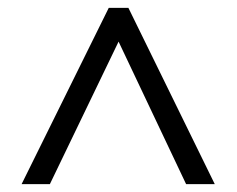

<svg xmlns="http://www.w3.org/2000/svg" viewBox="-20 -739 603 489"><path d="M307 -719 527 -270H454L282 -633L107 -270H35L257 -719Z"/></svg>

Font: odia115
Style: Regular
Weight: 400
Designer: Amélie Bonet and Sol Matas
Foundry: Google LLC
Version: Version 2.003